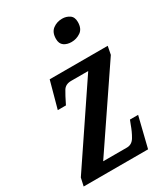

<svg xmlns="http://www.w3.org/2000/svg" viewBox="-188 -850 821 937"><g transform="rotate(-30 222.5 -381.0)"><path d="M0 0 10 -45 301 -477H205Q173 -477 159 -454Q145 -431 125 -390L123 -386H77L118 -536H445L436 -490L144 -59H278Q306 -59 322 -86Q338 -113 350 -147L359 -170H405L363 0ZM302 -640Q277 -640 260 -652Q243 -664 243 -691Q243 -728 265.5 -745Q288 -762 318 -762Q341 -762 359 -750Q377 -738 377 -710Q377 -672 353.5 -656Q330 -640 302 -640Z"/></g></svg>

Font: Noto Serif ExtraCondensed SemiBold
Style: Italic
Weight: 600
Width: 2
Italic angle: -12°
Designer: Monotype Design Team
Foundry: Monotype Imaging Inc.
Version: Version 2.013